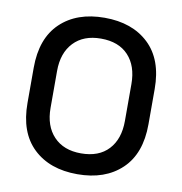

<svg xmlns="http://www.w3.org/2000/svg" viewBox="-81 -790 836 880"><g transform="rotate(10 336.5 -350.0)"><path d="M336 14Q207 14 131 -58.5Q55 -131 55 -268V-432Q55 -569 131 -641.5Q207 -714 336 -714Q465 -714 541.5 -641.5Q618 -569 618 -432V-268Q618 -131 541.5 -58.5Q465 14 336 14ZM336 -83Q419 -83 464 -131.5Q509 -180 509 -264V-436Q509 -520 464 -568.5Q419 -617 336 -617Q255 -617 209 -568.5Q163 -520 163 -436V-264Q163 -180 209 -131.5Q255 -83 336 -83Z"/></g></svg>

Font: Space Grotesk Medium
Style: Regular
Weight: 500
Designer: Florian Karsten
Foundry: Florian Karsten
Version: Version 2.000